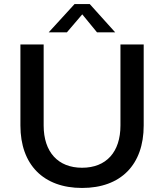

<svg xmlns="http://www.w3.org/2000/svg" viewBox="-20 -920 812 950"><path d="M691 -299V-700H576V-299C576 -168 506 -90 386 -90C267 -90 196 -168 196 -299V-700H81V-299C81 -105 195 10 386 10C578 10 691 -105 691 -299ZM424 -900H349L221 -760H311L387 -849L460 -760H550Z"/></svg>

Font: Gully Medium
Style: Regular
Weight: 500
Designer: jaikishan Patel
Foundry: MagicType
Version: Version 1.000;Glyphs 3.2 (3242)